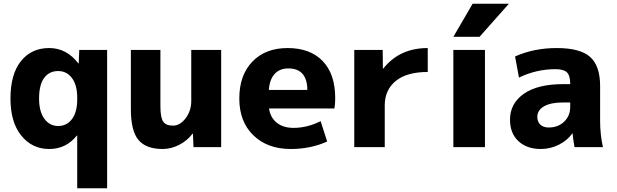

<svg xmlns="http://www.w3.org/2000/svg" viewBox="-20 -787 3301 1027"><path d="M243 -530Q336 -530 399 -448H401L404 -520H553V220H393V-62H391Q334 10 243 10Q152 10 94 -61.5Q36 -133 36 -260Q36 -390 92 -460Q148 -530 243 -530ZM189 -260Q189 -190 217.5 -151.5Q246 -113 291 -113Q337 -113 365 -150Q393 -187 393 -255V-265Q393 -332 365 -369.5Q337 -407 291 -407Q243 -407 216 -370Q189 -333 189 -260Z M838 -520V-220Q838 -158 853 -136.5Q868 -115 905 -115Q943 -115 973 -154.5Q1003 -194 1003 -247V-520H1163V0H1015L1012 -72H1010Q981 -34 938 -12Q895 10 850 10Q761 10 720.5 -38.5Q680 -87 680 -203V-520Z M1418 -306H1624Q1623 -421 1522 -421Q1476 -421 1449 -391.5Q1422 -362 1418 -306ZM1419 -207Q1426 -158 1460.5 -130.5Q1495 -103 1550 -103Q1624 -103 1695 -139L1730 -30Q1641 10 1535 10Q1411 10 1335.5 -63Q1260 -136 1260 -260Q1260 -385 1330 -457.5Q1400 -530 1518 -530Q1639 -530 1706 -460.5Q1773 -391 1773 -262Q1773 -231 1769 -207Z M1875 -520H2027L2028 -420H2030Q2117 -530 2268 -530V-402Q2156 -402 2097 -354Q2038 -306 2038 -223V0H1875Z M2508 -767H2702L2545 -590H2405ZM2405 0V-520H2574V0Z M2958 -530Q3083 -530 3136.5 -482.5Q3190 -435 3190 -327V-140Q3190 -68 3205 0H3053Q3045 -45 3043 -73H3041Q3014 -35 2968.5 -12.5Q2923 10 2873 10Q2798 10 2753 -32Q2708 -74 2708 -147Q2708 -233 2781.5 -285Q2855 -337 2993 -337H3030V-339Q3030 -383 3012.5 -400Q2995 -417 2951 -417Q2849 -417 2756 -372L2735 -485Q2836 -530 2958 -530ZM2854 -162Q2854 -135 2870.5 -120Q2887 -105 2915 -105Q2965 -105 2997.5 -136Q3030 -167 3030 -215V-239H2993Q2925 -239 2889.5 -218Q2854 -197 2854 -162Z"/></svg>

Font: M PLUS 1p ExtraBold
Style: Regular
Weight: 800
Version: Version 1.062